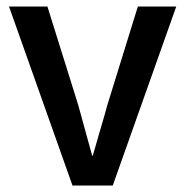

<svg xmlns="http://www.w3.org/2000/svg" viewBox="-20 -571 569 591"><path d="M7.8 -550.8H126L220.7 -248Q252.9 -130.9 263.7 -91.8H265.6Q272.5 -117.2 288.6 -171.4Q304.7 -225.6 310.5 -248L404.3 -550.8H522.5L327.1 0H203.1Z"/></svg>

Font: Gothic A1 SemiBold
Style: Regular
Weight: 600
Version: Version 2.50